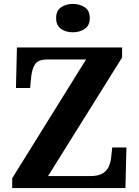

<svg xmlns="http://www.w3.org/2000/svg" viewBox="-20 -955 706 975"><path d="M42 0V-50L417 -653H220Q173 -653 157.5 -628Q142 -603 138 -562L133 -508H61L66 -714H600V-663L224 -61H440Q481 -61 503 -75.5Q525 -90 534 -113Q543 -136 545 -161L550 -206H622L617 0ZM350.1 -791Q314 -791 289.5 -808.5Q265 -826 265 -863Q265 -901 289.8 -918Q314.5 -935 350.5 -935Q385 -935 410.5 -918Q436 -901 436 -863Q436 -826 410.4 -808.5Q384.8 -791 350.1 -791Z"/></svg>

Font: Noto Serif NP Hmong
Style: Regular
Weight: 400
Designer: Dalton Maag Ltd
Foundry: Dalton Maag Ltd
Version: Version 1.001